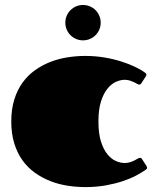

<svg xmlns="http://www.w3.org/2000/svg" viewBox="-20 -742 629 782"><path d="M380.9 -247.1Q380.9 -197.8 391.4 -165Q401.9 -132.3 418 -113Q434.1 -93.8 452.6 -85.9Q471.2 -78.1 487.3 -78.1Q499.5 -78.1 509.8 -81.3Q520 -84.5 527.8 -88.6Q535.6 -92.8 541 -95.9Q546.4 -99.1 549.3 -99.1Q553.7 -99.1 555.4 -97.7Q557.1 -96.2 559.6 -92.3L576.7 -65.9Q579.1 -62 579.1 -59.1Q579.1 -55.7 577.1 -53.7Q575.2 -51.8 573.2 -50.3Q557.1 -39.1 533.7 -26.6Q510.3 -14.2 479.2 -3.9Q448.2 6.3 410.2 13.2Q372.1 20 327.1 20Q290.5 20 253.9 14.2Q217.3 8.3 183.8 -4.9Q150.4 -18.1 121.6 -38.8Q92.8 -59.6 71.5 -89.1Q50.3 -118.7 38.1 -158Q25.9 -197.3 25.9 -247.1Q25.9 -296.9 38.1 -336.2Q50.3 -375.5 71.5 -405Q92.8 -434.6 121.6 -455.3Q150.4 -476.1 183.8 -489.3Q217.3 -502.4 253.9 -508.3Q290.5 -514.2 327.1 -514.2Q367.2 -514.2 404.3 -508.1Q441.4 -502 472.9 -491.9Q504.4 -481.9 529.5 -470Q554.7 -458 570.3 -446.3Q572.3 -444.8 574.2 -442.9Q576.2 -440.9 576.2 -437.5Q576.2 -434.1 573.7 -430.7L556.6 -404.3Q554.2 -400.4 552.5 -398.9Q550.8 -397.5 546.4 -397.5Q543.5 -397.5 538.6 -400.4Q533.7 -403.3 526.4 -407Q519 -410.6 509.3 -413.8Q499.5 -417 487.3 -417Q471.2 -417 452.6 -408.9Q434.1 -400.9 418 -381.3Q401.9 -361.8 391.4 -329.1Q380.9 -296.4 380.9 -247.1ZM246.1 -649.4Q246.1 -664.6 251.7 -677.7Q257.3 -690.9 267.1 -700.7Q276.9 -710.4 290 -716.1Q303.2 -721.7 317.9 -721.7Q333 -721.7 346.2 -716.1Q359.4 -710.4 369.1 -700.7Q378.9 -690.9 384.5 -677.7Q390.1 -664.6 390.1 -649.4Q390.1 -634.8 384.5 -621.6Q378.9 -608.4 369.1 -598.6Q359.4 -588.9 346.2 -583.3Q333 -577.6 317.9 -577.6Q303.2 -577.6 290 -583.3Q276.9 -588.9 267.1 -598.6Q257.3 -608.4 251.7 -621.6Q246.1 -634.8 246.1 -649.4Z"/></svg>

Font: Fascinate
Style: Regular
Weight: 900
Designer: Astigmatic (AOETI)
Foundry: Astigmatic (AOETI)
Version: Version 1.000